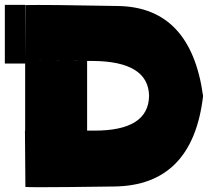

<svg xmlns="http://www.w3.org/2000/svg" viewBox="-69 -780 905 802"><path d="M553.7 -379.9Q550.8 -523.4 319.3 -525.4Q86.9 -526.4 36.1 -526.4Q36.1 -603.5 37.1 -758.8Q123 -760.7 425.8 -754.9Q728.5 -749 779.3 -378.9Q735.4 -4.9 408.2 -1Q197.3 2 103.5 2Q52.7 2 37.1 1Q36.1 -77.1 35.2 -234.4Q93.8 -234.4 323.2 -234.4Q551.8 -233.4 553.7 -379.9ZM36.1 -526.4Q100.6 -526.4 294.9 -525.4Q294.9 -453.1 294.9 -234.4Q230.5 -234.4 36.1 -234.4Q36.1 -307.6 36.1 -526.4ZM-48.8 -759.8Q-27.3 -759.8 36.1 -759.8Q36.1 -698.2 36.1 -514.6Q15.6 -514.6 -48.8 -514.6Q-48.8 -576.2 -48.8 -759.8Z"/></svg>

Font: Star Wars
Style: Regular
Weight: 400
Version: Version 1.0